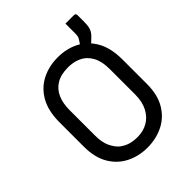

<svg xmlns="http://www.w3.org/2000/svg" viewBox="-233 -961 1115 1115"><g transform="rotate(-45 325.0 -403.5)"><path d="M325.6 -720Q398.7 -720 456.7 -690Q514.8 -660.1 549.1 -599.4Q583.3 -538.6 583.3 -445.6V-244.7Q583.3 -155.6 548.3 -96.9Q513.3 -38.1 454.6 -9.1Q395.8 20 324.4 20Q254.3 20 195.7 -9.1Q137.1 -38.1 101.9 -97.2Q66.7 -156.2 66.7 -245.3V-445.6Q66.7 -538.6 101.2 -599.4Q135.7 -660.1 194.5 -690Q253.2 -720 325.6 -720ZM158.2 -246.8Q158.2 -191.1 173.7 -157.2Q189.3 -123.3 209.9 -103.6Q228.2 -87.1 256.3 -75.7Q284.4 -64.3 326.5 -64.3Q374.5 -64.3 411.4 -85.6Q448.3 -106.9 470.1 -148.4Q491.8 -190 491.8 -249.7V-455.3Q491.8 -490.5 485.9 -517Q480 -543.4 468.9 -563Q457.8 -582.7 442.7 -596.8Q424 -614.9 394.5 -625.7Q365 -636.5 326.4 -636.5Q267.9 -636.5 230.6 -613.5Q193.4 -590.6 175.8 -550.1Q158.2 -509.6 158.2 -455.3ZM496.3 -826.6Q515 -826.6 532.4 -826.6Q549.8 -826.6 564.7 -826.6Q573.7 -826.6 577.2 -822.6Q580.7 -818.6 580.7 -810.6Q580.7 -804.6 580.7 -789.2Q580.7 -773.9 580.7 -757.7Q580.7 -733.3 577.5 -716.9Q574.2 -700.4 566.6 -688Q559.1 -675.6 543.6 -661.3Q524.4 -642.7 506.4 -626.2Q488.4 -609.7 467.6 -592Q467.6 -599 467.6 -609.6Q467.6 -620.3 467.6 -632.6Q467.6 -644.9 467.6 -657Q467.6 -669.2 467.6 -678.2Q471.4 -683.2 475.6 -688.9Q479.9 -694.6 485.8 -704.6Q492.2 -713.8 494.3 -722.6Q496.3 -731.3 496.3 -747.9Q496.3 -761.8 496.3 -783.7Q496.3 -805.6 496.3 -826.6Z"/></g></svg>

Font: Recursive Sans Linear Light
Style: Regular
Weight: 300
Version: Version 1.085